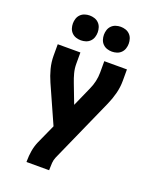

<svg xmlns="http://www.w3.org/2000/svg" viewBox="-173 -859 945 1163"><g transform="rotate(20 300.0 -277.5)"><path d="M143 205V198Q143 165 148.5 132.5Q154 100 167 70L223 -54L115 -296Q98 -334 87.5 -374.5Q77 -415 77 -457V-530H223V-457Q223 -427 230.5 -398.5Q238 -370 249 -342L296 -219L352 -345Q364 -371 370.5 -399.5Q377 -428 377 -457V-530H523V-457Q523 -415 512.5 -374.5Q502 -334 485 -296L300 119Q292 137 290.5 157.5Q289 178 289 198V205ZM400 -600Q384 -600 368.5 -605Q353 -610 341.5 -621.5Q330 -633 325 -648.5Q320 -664 320 -680Q320 -696 325 -711.5Q330 -727 341.5 -738.5Q353 -750 368.5 -755Q384 -760 400 -760Q416 -760 431.5 -755Q447 -750 458.5 -738.5Q470 -727 475 -711.5Q480 -696 480 -680Q480 -664 475 -648.5Q470 -633 458.5 -621.5Q447 -610 431.5 -605Q416 -600 400 -600ZM200 -600Q184 -600 168.5 -605Q153 -610 141.5 -621.5Q130 -633 125 -648.5Q120 -664 120 -680Q120 -696 125 -711.5Q130 -727 141.5 -738.5Q153 -750 168.5 -755Q184 -760 200 -760Q216 -760 231.5 -755Q247 -750 258.5 -738.5Q270 -727 275 -711.5Q280 -696 280 -680Q280 -664 275 -648.5Q270 -633 258.5 -621.5Q247 -610 231.5 -605Q216 -600 200 -600Z"/></g></svg>

Font: Iosevka Curly Heavy Extended
Style: Regular
Weight: 900
Width: 7
Monospace: yes
Designer: Belleve Invis
Foundry: Belleve Invis
Version: Version 11.1.0; ttfautohint (v1.8.3)